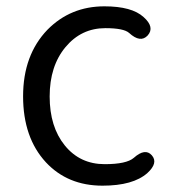

<svg xmlns="http://www.w3.org/2000/svg" viewBox="-20 -574 546 607"><path d="M304 13Q194 13 125 -61Q53 -139 53 -269.5Q53 -400 130 -480Q203 -554 310 -554Q397 -554 434 -520Q470 -488 447 -462Q424 -437 388 -470Q371 -485 313 -485Q237 -485 187 -425Q137 -365 137 -269Q137 -173 185 -114Q233 -55 311 -55Q380 -55 403 -75Q439 -107 460 -83Q481 -59 446 -27Q401 13 304 13Z"/></svg>

Font: Resource Han Rounded KR Normal
Style: Regular
Weight: 350
Designer: Cyano Hao (round all glyphs); Ryoko NISHIZUKA 西塚涼子 (kana, bopomofo & ideographs); Paul D. Hunt (Latin, Greek & Cyrillic)
Foundry: Cyano Hao
Version: 0.990